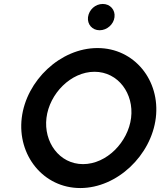

<svg xmlns="http://www.w3.org/2000/svg" viewBox="-20 -948 816 971"><path d="M425 -861C421 -825 446 -795 484 -795C521 -795 555 -825 559 -861C564 -898 537 -928 500 -928C462 -928 430 -899 425 -861ZM215 -352C230 -474 338 -585 458 -585C578 -585 658 -474 643 -352C628 -230 520 -118 400 -118C280 -118 200 -230 215 -352ZM90 -352C67 -163 199 3 386 3C573 3 745 -163 768 -352C791 -541 660 -705 473 -705C286 -705 113 -541 90 -352Z"/></svg>

Font: Bluebird
Style: LiObl
Weight: 300
Designer: Jasper
Foundry: Cannot Into Space Fonts
Version: Version 0.98